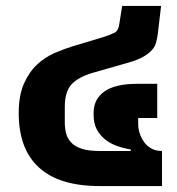

<svg xmlns="http://www.w3.org/2000/svg" viewBox="-20 -626 594 646"><path d="M315 0Q179 0 111 -62.5Q43 -125 43 -245Q43 -305 60.5 -344.5Q78 -384 105 -409Q132 -434 164.5 -448Q197 -462 227 -471L330 -502Q351 -509 364.5 -515.5Q378 -522 381 -543L391 -606H522L511 -513Q509 -498 505.5 -484Q502 -470 491.5 -458Q481 -446 462 -435Q443 -424 411 -415L292 -381Q244 -367 221 -342.5Q198 -318 198 -266V-214Q198 -194 202.5 -177Q207 -160 219.5 -146.5Q232 -133 255 -125.5Q278 -118 315 -118H420V-123Q396 -127 373.5 -135Q351 -143 333.5 -157Q316 -171 305.5 -191Q295 -211 295 -239V-247Q295 -292 331 -318Q367 -344 442 -344H509V-229H445V-208Q445 -193 450 -177.5Q455 -162 464.5 -148.5Q474 -135 489 -126.5Q504 -118 525 -118V0Z"/></svg>

Font: IBM Plex Sans Thai
Style: Bold
Weight: 700
Designer: Mike Abbink, Paul van der Laan, Pieter van Rosmalen, Ben Mitchell, Mark Frömberg
Foundry: Bold Monday
Version: Version 1.2